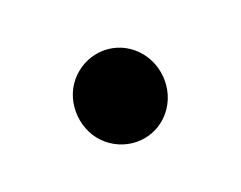

<svg xmlns="http://www.w3.org/2000/svg" viewBox="-39 -156 296 236"><g transform="rotate(20 108.5 -38.0)"><path d="M50 -39C50 -7 78 21 110 21C142 21 168 -4 168 -36C168 -69 140 -97 107 -97C75 -97 50 -71 50 -39Z"/></g></svg>

Font: Electronic
Style: UltHv
Weight: 900
Version: Version 1.011